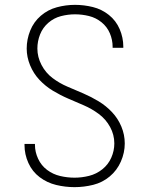

<svg xmlns="http://www.w3.org/2000/svg" viewBox="-20 -763 616 791"><path d="M287 8Q326 8 364 -1.5Q402 -11 432 -36Q462 -61 478 -97.5Q494 -134 494 -172Q494 -208 480 -241.5Q466 -275 441.5 -301Q417 -327 386.5 -345.5Q356 -364 323.5 -378Q291 -392 258 -406Q225 -420 196.5 -441.5Q168 -463 151 -495.5Q134 -528 134 -563Q134 -593 145 -621Q156 -649 179 -669Q202 -689 231 -696.5Q260 -704 289 -704Q318 -704 346.5 -697Q375 -690 398 -671.5Q421 -653 432.5 -626Q444 -599 444 -570V-566H488V-571Q488 -608 473 -643Q458 -678 428.5 -701.5Q399 -725 362.5 -734Q326 -743 289 -743Q251 -743 214 -733Q177 -723 148 -698Q119 -673 104.5 -637Q90 -601 90 -563Q90 -528 104 -494Q118 -460 142.5 -434Q167 -408 197.5 -389.5Q228 -371 260.5 -357Q293 -343 325.5 -329Q358 -315 387 -293.5Q416 -272 433.5 -240Q451 -208 451 -172Q451 -142 438.5 -113.5Q426 -85 401.5 -65.5Q377 -46 347 -38.5Q317 -31 287 -31Q257 -31 227.5 -38Q198 -45 174 -63Q150 -81 137 -109Q124 -137 124 -166V-170H81V-165Q81 -127 97 -91.5Q113 -56 143.5 -33Q174 -10 211.5 -1Q249 8 287 8Z"/></svg>

Font: Iosevka Sparkle Extralight
Style: Regular
Weight: 200
Designer: Belleve Invis
Foundry: Belleve Invis
Version: Version 4.5.0; ttfautohint (v1.8.3)